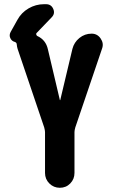

<svg xmlns="http://www.w3.org/2000/svg" viewBox="-20 -890 540 910"><path d="M414.1 -730.5Q441.4 -730.5 457 -707.5Q472.7 -684.6 463.9 -660.2L336.9 -286.1Q333 -272.5 333 -263.7V-70.3Q333 -41 313 -20.5Q293 0 263.7 0Q234.4 0 213.9 -20.5Q193.4 -41 193.4 -70.3V-263.7Q193.4 -271.5 189.5 -286.1L63.5 -658.2Q60.5 -668 59.6 -677.7Q59.6 -688.5 49.8 -691.4Q35.2 -695.3 28.8 -709.5Q22.5 -723.6 30.3 -738.3L62.5 -795.9Q81.1 -830.1 115.2 -850.1Q149.4 -870.1 188.5 -870.1H198.2Q222.7 -870.1 232.4 -847.7Q242.2 -825.2 224.6 -807.6L153.3 -733.4Q150.4 -730.5 151.9 -726.1Q153.3 -721.7 156.2 -719.7Q197.3 -701.2 207 -656.2L263.7 -416Q263.7 -415 264.6 -415Q265.6 -415 265.6 -416L323.2 -658.2Q331.1 -689.5 356.4 -710Q381.8 -730.5 414.1 -730.5Z"/></svg>

Font: Rounded-X Mgen+ 2m bold
Style: Bold
Weight: 700
Designer: [Source Han Sans]
Ryoko NISHIZUKA  (kana & ideographs); Paul D. Hunt (Latin, Greek & Cyrillic); Wenlong ZHANG  (bopomofo
Version: Version 1.059.20150602